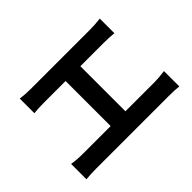

<svg xmlns="http://www.w3.org/2000/svg" viewBox="-118 -957 1213 1213"><g transform="rotate(-45 488.5 -351.0)"><path d="M227.8 -673.6H760Q801.5 -673.6 850.8 -679.7V-549.1Q804.4 -553.5 760 -553.5H227.8Q176.3 -553.5 136 -549.1V-679.7Q178.2 -673.6 227.8 -673.6ZM551.3 -606.7V-80.6H419.2V-606.7ZM168.7 -150.9H813Q848.4 -150.9 903.1 -158.4V-21.2Q870.6 -25.6 813 -25.6H168.7Q116 -25.6 73.5 -21.2V-158.4Q118.9 -150.9 168.7 -150.9Z"/></g></svg>

Font: Min Sans VF VF
Style: Regular
Weight: 400
Designer: Jinseong-Kim, NotoSansCJK, Nunito
Foundry: Jinseong-Kim
Version: Version 1.420;Glyphs 3.1.2 (3151)